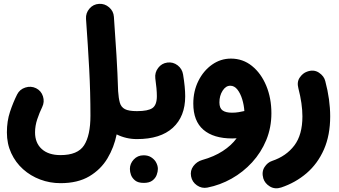

<svg xmlns="http://www.w3.org/2000/svg" viewBox="-20 -686 1798 1019"><path d="M16.6 16.6Q16.6 -43 33 -92.3Q49.3 -141.6 70.8 -184.6Q84.5 -211.9 114.3 -221.4Q144 -231 171.4 -217.8Q198.7 -204.1 208 -174.8Q217.3 -145.5 204.1 -118.2Q189.5 -88.4 177.7 -53.2Q166 -18.1 166 16.6Q166 72.8 201.7 105Q237.3 137.2 301.3 137.2Q392.6 137.2 426.3 85Q460 32.7 460 -72.3Q460 -196.3 453.4 -319.8Q446.8 -443.4 436.5 -585.9Q434.6 -616.7 454.6 -640.1Q474.6 -663.6 505.4 -665.5Q535.6 -667.5 559.1 -647.2Q582.5 -627 584.5 -596.7Q592.3 -490.2 598.1 -393.6Q604 -296.9 606.9 -202.1Q609.4 -164.6 616 -141.1Q622.6 -117.7 642.8 -106.9Q663.1 -96.2 706.5 -96.2H707Q737.8 -96.2 759.3 -74.5Q780.8 -52.7 780.8 -22Q780.8 8.3 759.3 30.3Q737.8 52.2 707 52.2H706.5Q649.4 52.2 599.1 27.3Q585.4 95.7 550.3 154.5Q515.1 213.4 453.9 249.8Q392.6 286.1 301.3 286.1Q244.6 286.1 193.4 266.8Q142.1 247.6 102.3 211.9Q62.5 176.3 39.6 126.7Q16.6 77.1 16.6 16.6Z M632.8 -22Q632.8 -52.7 654.8 -74.5Q676.8 -96.2 707 -96.2Q765.6 -96.2 789.1 -112.5Q812.5 -128.9 812.5 -175.8Q812.5 -212.4 804.2 -270.5Q800.8 -300.8 819.3 -325.4Q837.9 -350.1 868.2 -354Q898.4 -357.9 922.6 -339.4Q946.8 -320.8 951.7 -290.5Q962.9 -222.7 962.9 -174.8Q962.9 -67.9 897.2 -7.8Q831.5 52.2 707 52.2Q676.8 52.2 654.8 30.3Q632.8 8.3 632.8 -22ZM669.4 210.4Q669.4 182.6 689.9 160.4Q710.4 138.2 742.2 138.2Q765.1 138.2 781 147.9Q796.9 157.7 806.2 171.9Q817.9 191.4 817.9 210.4Q817.9 225.1 811.5 242.4Q805.2 259.8 788.8 272.2Q772.5 284.7 743.2 284.7Q712.9 284.7 697.3 272Q681.6 259.3 675.3 242.7Q669.4 226.6 669.4 210.4Z M1205.6 -375Q1269 -375 1317.4 -335.9Q1365.7 -296.9 1393.1 -231Q1420.4 -165 1420.4 -85Q1420.4 -8.8 1393.1 57.4Q1365.7 123.5 1318.1 175.5Q1270.5 227.5 1209.2 262Q1147.9 296.4 1080.6 309.6Q1050.8 315.4 1025.1 297.6Q999.5 279.8 994.1 250Q988.3 219.7 1006.3 195.6Q1024.4 171.4 1053.2 163.1Q1116.2 145.5 1162.1 115.7Q1208 85.9 1235.8 47.9Q1223.6 48.8 1212.4 48.8Q1113.3 48.8 1059.6 2.7Q1005.9 -43.5 1005.9 -136.2Q1005.9 -202.6 1033 -256.8Q1060.1 -311 1105.5 -343Q1150.9 -375 1205.6 -375ZM1144.5 -142.6Q1144.5 -111.8 1161.4 -99.9Q1178.2 -87.9 1210.9 -87.9Q1229.5 -87.9 1246.1 -90.6Q1262.7 -93.3 1276.9 -96.7Q1274.9 -128.4 1265.4 -159.4Q1255.9 -190.4 1240 -210.7Q1224.1 -231 1202.1 -231Q1178.2 -231 1161.4 -204.6Q1144.5 -178.2 1144.5 -142.6Z M1609.4 -305.7Q1645 -318.8 1672.6 -300.5Q1700.2 -282.2 1706.5 -254.9Q1732.4 -157.2 1732.4 -68.4Q1732.4 31.7 1699.2 107.2Q1666 182.6 1607.2 233.2Q1548.3 283.7 1472.2 309.1Q1439 319.8 1412.4 303.7Q1385.7 287.6 1377.4 260.7Q1367.7 226.1 1383.8 200.9Q1399.9 175.8 1424.3 168Q1499.5 142.6 1542.2 85.9Q1585 29.3 1585 -68.4Q1585 -134.8 1563.5 -217.8Q1554.7 -251 1570.8 -274.4Q1586.9 -297.9 1609.4 -305.7Z"/></svg>

Font: Mikhak-FD ExtraBold
Style: Regular
Weight: 800
Designer: Amin Abedi
Version: Version 3.2